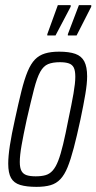

<svg xmlns="http://www.w3.org/2000/svg" viewBox="-20 -719 375 747"><path d="M122 8Q83 8 58.5 0.5Q34 -7 23 -26.5Q12 -46 12 -82Q12 -111 18.5 -153.5Q25 -196 38 -254Q52 -319 63.5 -365Q75 -411 87.5 -441Q100 -471 116 -487.5Q132 -504 155 -511Q178 -518 210 -518Q249 -518 273 -509.5Q297 -501 308 -480Q319 -459 319 -422Q319 -394 312 -352.5Q305 -311 293 -254Q279 -189 267 -143.5Q255 -98 243 -68.5Q231 -39 215 -22Q199 -5 176.5 1.5Q154 8 122 8ZM119 -33Q141 -33 157 -37.5Q173 -42 185 -55.5Q197 -69 206.5 -93.5Q216 -118 225.5 -157.5Q235 -197 246 -254Q259 -315 266 -355.5Q273 -396 273 -420Q273 -444 267 -456Q261 -468 247.5 -472.5Q234 -477 213 -477Q185 -477 167 -469.5Q149 -462 136.5 -439.5Q124 -417 112.5 -372.5Q101 -328 84 -254Q71 -194 64 -154Q57 -114 57 -89Q57 -66 63.5 -54Q70 -42 83.5 -37.5Q97 -33 119 -33ZM244 -581V-586L287 -699H335V-693L278 -581ZM164 -581V-586L205 -699H255V-693L196 -581Z"/></svg>

Font: Saira UltraCondensed Light
Style: Italic
Weight: 300
Width: 1
Italic angle: -12°
Designer: Hector Gatti with collaboration of the Omnibus-Type team
Foundry: Omnibus-Type
Version: Version 1.101